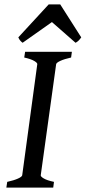

<svg xmlns="http://www.w3.org/2000/svg" viewBox="-20 -850 388 870"><path d="M305.7 -615.2 302.2 -589.4Q271.5 -582.5 253.4 -574.2Q235.4 -565.9 234.4 -559.1L164.6 -55.7Q164.1 -49.8 178.5 -41.3Q192.9 -32.7 224.6 -25.9L221.2 0H8.8L12.7 -25.9Q43.5 -32.7 61.3 -40.8Q79.1 -48.8 80.6 -55.7L148.9 -559.1Q149.9 -564.9 135.3 -573.7Q120.6 -582.5 89.8 -589.4L93.8 -615.2ZM348.1 -680.7Q335.9 -662.6 322.3 -656.2L215.3 -750L82.5 -656.2Q78.1 -659.2 72.8 -664.8Q67.4 -670.4 63 -680.7L200.7 -830.1H252.9Z"/></svg>

Font: Gentium Book Plus
Style: Italic
Weight: 400
Italic angle: -8°
Designer: Victor Gaultney, Annie Olsen, Iska Routamaa, Becca Hirsbrunner
Foundry: SIL International
Version: Version 6.101